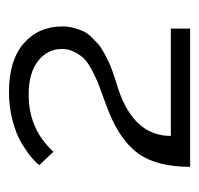

<svg xmlns="http://www.w3.org/2000/svg" viewBox="-28 -823 444 428"><g transform="rotate(-90 194.0 -609.0)"><path d="M36.1 -407.2Q36.1 -481.9 65.9 -522.9Q95.7 -564 162.1 -589.8Q170.4 -593.3 192.9 -601.3Q215.3 -609.4 225.6 -613.5Q235.8 -617.7 252.7 -626.7Q269.5 -635.7 277.6 -644Q285.6 -652.3 292.2 -665Q298.8 -677.7 298.8 -692.9Q298.8 -725.1 272.2 -746.1Q245.6 -767.1 196.8 -767.1Q120.1 -767.1 69.8 -711.9L40 -743.2Q44.9 -750.5 56.4 -760.3Q67.9 -770 87.6 -782.2Q107.4 -794.4 138.2 -802.7Q168.9 -811 203.1 -811Q273.4 -811 311.3 -778.1Q349.1 -745.1 349.1 -691.9Q349.1 -678.2 345.7 -666Q342.3 -653.8 337.9 -644.5Q333.5 -635.3 324.5 -626.2Q315.4 -617.2 308.8 -611.3Q302.2 -605.5 289.3 -598.6Q276.4 -591.8 269.5 -588.4Q262.7 -585 247.8 -579.8Q232.9 -574.7 227.8 -573Q222.7 -571.3 208 -566.9Q105 -531.7 105 -450.2H344.2V-407.2Z"/></g></svg>

Font: Rawline
Style: Regular
Weight: 400
Designer: Matt McInerney, Pablo Impallari, Rodrigo Fuenzalida
Foundry: Matt McInerney, Pablo Impallari, Rodrigo Fuenzalida
Version: Version 4.020;PS 004.020;hotconv 1.0.88;makeotf.lib2.5.64775